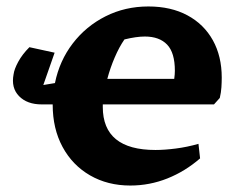

<svg xmlns="http://www.w3.org/2000/svg" viewBox="-20 -563 729 594"><path d="M109 -240Q64 -240 39 -265.5Q14 -291 22 -333Q24 -349 36.5 -372Q49 -395 71 -417L149 -400L114 -300L150 -306Q164 -375 205 -428.5Q246 -482 306.5 -512.5Q367 -543 439 -543Q509 -543 560 -515.5Q611 -488 638.5 -438.5Q666 -389 666 -323Q666 -309 665 -293Q664 -277 660 -260L642 -240H298Q298 -236 298 -232Q298 -99 461 -99Q489 -99 524 -103.5Q559 -108 594 -118L599 -73Q553 -33 498 -11Q443 11 383 11Q313 11 258.5 -20.5Q204 -52 173.5 -108.5Q143 -165 143 -239V-240ZM428 -450Q402 -450 365 -441Q349 -418 335 -385.5Q321 -353 312 -319H519Q521 -333 521 -344Q521 -400 497 -425Q473 -450 428 -450Z"/></svg>

Font: Piazzolla SC
Style: Bold Italic
Weight: 700
Italic angle: -11.3°
Designer: Juan Pablo del Peral
Foundry: Huerta Tipografica
Version: Version 1.330